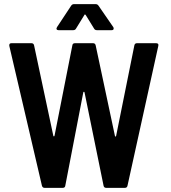

<svg xmlns="http://www.w3.org/2000/svg" viewBox="-20 -909 825 929"><path d="M183 -10 25 -687V-691Q25 -700 36 -700H132Q143 -700 145 -689L238 -252Q239 -249 241 -249Q243 -249 244 -253L330 -689Q331 -700 343 -700H430Q441 -700 443 -689L536 -252Q537 -248 539 -248Q541 -248 542 -252L630 -689Q632 -700 643 -700H735Q749 -700 746 -687L597 -11Q595 0 584 0H494Q483 0 481 -11L389 -462Q388 -465 386 -465Q384 -465 383 -462L296 -11Q295 0 283 0H196Q186 0 183 -10ZM256 -778 324 -881Q329 -889 338 -889H443Q452 -889 457 -881L528 -778Q530 -775 530 -771Q530 -763 520 -763H449Q439 -763 435 -771L395 -836Q393 -839 391 -839Q389 -839 388 -836L348 -771Q344 -763 334 -763H263Q256 -763 254 -767.5Q252 -772 256 -778Z"/></svg>

Font: Barlow Semi Condensed SemiBold
Style: Regular
Weight: 600
Width: 4
Designer: Jeremy Tribby
Foundry: Tribby Type
Version: Version 1.408